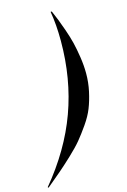

<svg xmlns="http://www.w3.org/2000/svg" viewBox="-240 -857 754 1136"><g transform="rotate(-15 136.5 -289.0)"><path d="M299.8 -384.8Q299.8 -328.1 288.1 -274.7Q276.4 -221.2 259.5 -178.5Q242.7 -135.7 210 -88.9Q177.2 -42 150.6 -9.8Q124 22.5 76.2 67.4Q28.3 112.3 -2.7 138.7Q-33.7 165 -89.8 211.9L-94.2 208Q59.1 23.9 132.1 -176.5Q205.1 -377 205.1 -608.9Q205.1 -708.5 190.9 -790H198.2Q213.4 -754.4 222.2 -732.9Q231 -711.4 247.8 -663.3Q264.6 -615.2 274.2 -576.4Q283.7 -537.6 291.7 -485.1Q299.8 -432.6 299.8 -384.8Z"/></g></svg>

Font: Nyght Serif Medium Italic
Style: Regular
Weight: 500
Italic angle: -16°
Designer: Maksym Kobuzan
Version: Version 0.410;Glyphs 3.1.2 (3151)